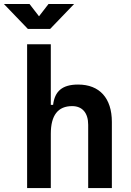

<svg xmlns="http://www.w3.org/2000/svg" viewBox="-61 -958 667 978"><path d="M388.2 0H508.8V-336.9C508.8 -458 446.3 -527.3 336.9 -527.3C255.9 -527.3 217.8 -493.2 209.5 -423.8H197.8V-732.4H77.1V0H197.8V-276.4C197.8 -371.1 234.4 -417.5 306.6 -417.5C358.4 -417.5 388.2 -382.8 388.2 -322.3ZM81.1 -810.5H194.3L316.4 -937.5H186L137.7 -875L89.4 -937.5H-41Z"/></svg>

Font: Cascadia Code PL SemiBold
Style: Regular
Weight: 600
Monospace: yes
Designer: Aaron Bell
Foundry: Saja Typeworks
Version: Version 2404.023